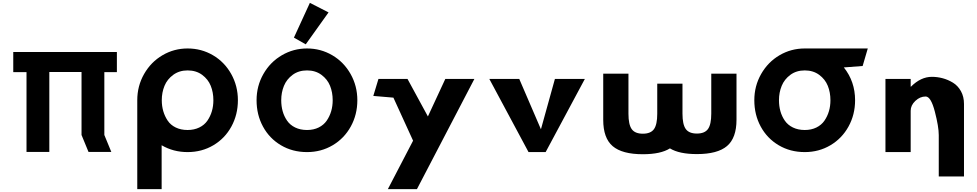

<svg xmlns="http://www.w3.org/2000/svg" viewBox="-20 -1067 6857 1347"><path d="M326 -562V-1H166V-561H73V-702H166H326H552H712H800V-561H712V-120L761 -1H601L552 -120V-562Z M1115 -364Q1115 -323 1125.5 -287Q1136 -251 1156.5 -220.5Q1177 -190 1213 -172.5Q1249 -155 1296 -155Q1342 -155 1378 -172.5Q1414 -190 1435 -220.5Q1456 -251 1466.5 -287Q1477 -323 1477 -364Q1477 -419 1458.5 -465Q1440 -511 1398 -542Q1356 -573 1296 -573Q1238 -573 1195.5 -542Q1153 -511 1134 -464.5Q1115 -418 1115 -364ZM943 -364Q943 -464 991 -548Q1039 -632 1120 -679.5Q1201 -727 1296 -727Q1393 -727 1474 -679.5Q1555 -632 1602 -548Q1649 -464 1649 -364Q1649 -263 1603.5 -179.5Q1558 -96 1477 -48Q1396 0 1296 0Q1196 0 1114 -48V260H943V-352Q943 -358 943 -364Z M2042 -803 2154 -1047 2285 -980 2125 -756ZM1780 -364Q1780 -464 1828 -548Q1876 -632 1957.5 -679.5Q2039 -727 2134 -727Q2230 -727 2311 -679.5Q2392 -632 2439.5 -548Q2487 -464 2487 -364Q2487 -263 2441 -179.5Q2395 -96 2314 -48Q2233 0 2134 0Q2032 0 1951 -48Q1870 -96 1825 -179Q1780 -262 1780 -364ZM1953 -364Q1953 -323 1963 -287Q1973 -251 1994 -220.5Q2015 -190 2051 -172.5Q2087 -155 2134 -155Q2180 -155 2215.5 -172.5Q2251 -190 2272 -220.5Q2293 -251 2303.5 -287Q2314 -323 2314 -364Q2314 -419 2295.5 -465Q2277 -511 2235 -542Q2193 -573 2134 -573Q2075 -573 2033 -542Q1991 -511 1972 -464.5Q1953 -418 1953 -364Z M3104 -513H3308L2905 260H2701L2878 -80L2740 -382L2599 -394L2635 -513H2839L2982 -250Z M3623 -513 3775 -160 3873 -513H4083L3808 0H3688L3413 -513Z M4389 -550V-269Q4389 -193 4412 -161Q4435 -129 4490 -129Q4545 -129 4568 -161Q4591 -193 4591 -269V-480H4768V-270Q4768 -194 4791 -162Q4814 -130 4869 -130Q4924 -130 4947 -162Q4970 -194 4970 -270V-550H5147V-227Q5147 -99 5080.5 -42.5Q5014 14 4869 14Q4745 14 4680 -26Q4615 15 4490 15Q4345 15 4278.5 -41.5Q4212 -98 4212 -226V-550Z M5445 -364Q5445 -323 5455 -287Q5465 -251 5486 -220.5Q5507 -190 5543 -172.5Q5579 -155 5626 -155Q5672 -155 5707.5 -172.5Q5743 -190 5764 -220.5Q5785 -251 5795.5 -287Q5806 -323 5806 -364Q5806 -419 5787.5 -465Q5769 -511 5727 -542Q5685 -573 5626 -573Q5567 -573 5525 -542Q5483 -511 5464 -464.5Q5445 -418 5445 -364ZM5626 -727H6068L6032 -604L5900 -594Q5979 -495 5979 -364Q5979 -263 5933 -179.5Q5887 -96 5806 -48Q5725 0 5626 0Q5524 0 5443 -48Q5362 -96 5317 -179Q5272 -262 5272 -364Q5272 -464 5320 -548Q5368 -632 5449 -679.5Q5530 -727 5626 -727Z M6192 0V-513H6369V-459H6371Q6440 -528 6518 -528Q6556 -528 6593.5 -518Q6631 -508 6665.5 -487Q6700 -466 6721.5 -427.5Q6743 -389 6743 -338V171H6566V-119Q6566 -178 6538.5 -284Q6511 -390 6474 -390Q6434 -390 6401.5 -359Q6369 -328 6369 -290V0Z"/></svg>

Font: Hussar
Style: BoldWeb
Weight: 700
Foundry: Cannot Into Space Fonts
Version: Version 2.00